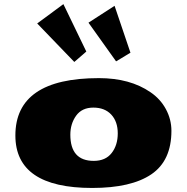

<svg xmlns="http://www.w3.org/2000/svg" viewBox="-20 -907 919 945"><path d="M551.3 -605 415.5 -795.4 543.9 -878.4 622.1 -647.5ZM345.7 -602.1 163.1 -791.5 292 -886.7 404.8 -653.3ZM326.2 -244.1Q326.2 -115.2 441.4 -115.2Q499.5 -115.2 529.5 -153.8Q559.6 -192.4 559.6 -250.5Q559.6 -308.6 527.6 -343Q495.6 -377.4 439.5 -377.4Q383.3 -377.4 354.7 -337.6Q326.2 -297.9 326.2 -244.1ZM55.7 -240.2Q55.7 -522.5 466.8 -522.5Q620.1 -522.5 720.7 -453.1Q769.5 -419.9 796.6 -369.6Q823.7 -319.3 823.7 -263.2Q823.7 -116.2 724.9 -49.1Q626 18.1 433.6 18.1Q55.7 18.1 55.7 -240.2Z"/></svg>

Font: Seymour One
Style: Book
Weight: 400
Designer: vernon adams
Foundry: vernon adams
Version: Version 1.000; ttfautohint (v0.93) -l 8 -r 50 -G 200 -x 0 -w